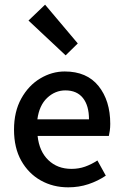

<svg xmlns="http://www.w3.org/2000/svg" viewBox="-20 -791 527 822"><path d="M272 11Q207 11 154.5 -18.5Q102 -48 71 -103Q40 -158 40 -236Q40 -313 71 -369Q102 -425 152 -455Q202 -485 257 -485Q352 -485 402 -422.5Q452 -360 452 -261Q452 -245 450 -231Q448 -217 446 -209H141Q148 -143 187 -105.5Q226 -68 286 -68Q317 -68 344 -77.5Q371 -87 397 -104L433 -39Q399 -16 358.5 -2.5Q318 11 272 11ZM140 -280H361Q361 -339 335 -371.5Q309 -404 260 -404Q216 -404 182 -372Q148 -340 140 -280ZM261 -554 102 -703 173 -771 313 -605Z"/></svg>

Font: Narnoor Medium
Style: Regular
Weight: 500
Designer: S. Sridhar Murthy
Foundry: SIL International
Version: Version 3.000